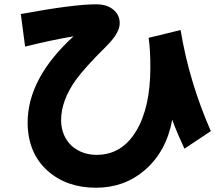

<svg xmlns="http://www.w3.org/2000/svg" viewBox="-20 -816 1040 896"><path d="M963.9 -204.1 840.8 -122.1Q835.9 -133.8 812 -186Q789.6 -239.3 783.7 -257.3Q756.8 -109.9 656.7 -22.9Q560.5 60.1 428.2 60.1Q292 60.1 203.1 -18.1Q109.4 -101.6 108.9 -244.1Q109.4 -451.2 323.2 -646.5Q223.6 -629.9 97.2 -598.6L77.1 -750.5Q323.2 -795.9 428.2 -795.9Q482.4 -795.9 512.7 -767.6Q539.1 -743.2 538.6 -707.5Q539.1 -662.1 474.6 -598.6Q376 -501 333.5 -442.4Q265.6 -346.7 265.1 -255.4Q265.6 -182.1 314.5 -135.3Q362.8 -93.3 431.6 -93.3Q549.3 -93.8 615.7 -205.1Q681.6 -314.5 681.6 -500.5Q682.1 -578.1 673.8 -639.6L822.8 -675.8Q862.3 -435.5 963.9 -204.1Z"/></svg>

Font: Droid Sans
Style: Regular
Weight: 400
Foundry: Ascender Corporation
Version: Version 1.00 build 114